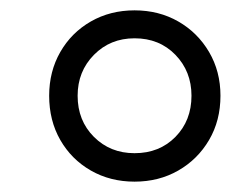

<svg xmlns="http://www.w3.org/2000/svg" viewBox="-20 -642 446 371"><path d="M240 -291Q193 -291 155.5 -312.5Q118 -334 96.5 -371.5Q75 -409 75 -457Q75 -504 96.5 -541.5Q118 -579 155.5 -600.5Q193 -622 240 -622Q287 -622 324.5 -600.5Q362 -579 384 -541.5Q406 -504 406 -457Q406 -409 384 -371.5Q362 -334 324.5 -312.5Q287 -291 240 -291ZM240 -346Q288 -346 319 -377.5Q350 -409 350 -457Q350 -504 319 -536Q288 -568 240 -568Q193 -568 161.5 -536Q130 -504 130 -457Q130 -409 161.5 -377.5Q193 -346 240 -346Z"/></svg>

Font: Piazzolla SC SemiBold
Style: Italic
Weight: 600
Italic angle: -11.3°
Designer: Juan Pablo del Peral
Foundry: Huerta Tipografica
Version: Version 1.330